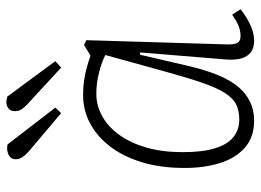

<svg xmlns="http://www.w3.org/2000/svg" viewBox="-126 -668 808 595"><g transform="rotate(-90 277.5 -370.0)"><path d="M438 -74Q437 -48 442.5 -38Q448 -28 464 -28Q481 -28 497 -35Q513 -42 530 -54L547 -28Q533 -17 517 -7.5Q501 2 484 8Q467 14 448 14Q428 14 414.5 4.5Q401 -5 395 -24Q389 -43 391 -71L413 -339L406 -340L370 -185Q358 -135 342.5 -97.5Q327 -60 306.5 -35.5Q286 -11 260 1.5Q234 14 202 14Q150 14 117.5 -15Q85 -44 70 -92.5Q55 -141 55 -201Q55 -276 73 -334.5Q91 -393 122.5 -433.5Q154 -474 194.5 -495Q235 -516 280 -516Q314 -516 343 -510Q372 -504 403 -493L436 -513L451 -506ZM205 -32Q232 -32 251.5 -41.5Q271 -51 287 -76Q303 -101 318.5 -145.5Q334 -190 353 -259L405 -447Q384 -458 351 -466.5Q318 -475 285 -475Q248 -475 215 -456.5Q182 -438 157 -403Q132 -368 118 -319Q104 -270 104 -207Q104 -146 116 -107Q128 -68 151 -50Q174 -32 205 -32ZM251 -690Q240 -701 235.5 -708.5Q231 -716 231 -728Q231 -743 243.5 -750Q256 -757 276 -751L386 -602L366 -584ZM109 -682Q95 -694 88.5 -704Q82 -714 82 -724Q82 -741 97 -747.5Q112 -754 128 -750L242 -602L225 -584Z"/></g></svg>

Font: Literata ExtraLight
Style: Italic
Weight: 250
Italic angle: -2°
Designer: Latin by Veronika Burian and Jose Scaglione. Greek by Irene Vlachou. Cyrillic by Vera Evstafieva
Foundry: TypeTogether
Version: Version 3.002